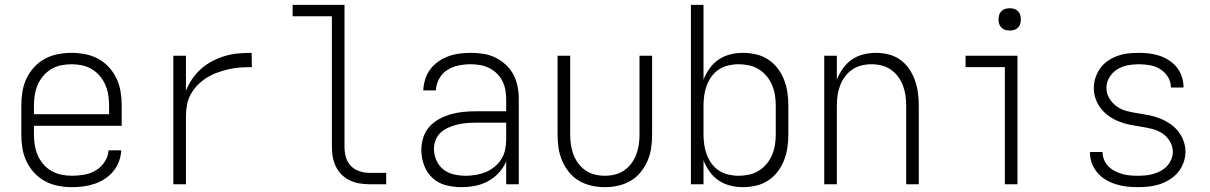

<svg xmlns="http://www.w3.org/2000/svg" viewBox="-20 -760 4990 792"><path d="M276 12Q248 12 219.5 6.5Q191 1 166 -12.5Q141 -26 121.5 -47Q102 -68 89.5 -94Q77 -120 72.5 -148Q68 -176 68 -205V-325Q68 -353 72.5 -381.5Q77 -410 89 -435.5Q101 -461 120.5 -482.5Q140 -504 165 -517.5Q190 -531 218.5 -536.5Q247 -542 275 -542Q303 -542 331.5 -536.5Q360 -531 385 -517.5Q410 -504 429.5 -482.5Q449 -461 461 -435.5Q473 -410 477.5 -381.5Q482 -353 482 -325V-241H120V-205Q120 -183 123.5 -161.5Q127 -140 135.5 -120Q144 -100 158.5 -83Q173 -66 192 -55Q211 -44 233 -39.5Q255 -35 276 -35Q302 -35 327.5 -39.5Q353 -44 375 -57Q397 -70 411.5 -92Q426 -114 428 -140H480Q479 -116 470.5 -93.5Q462 -71 447 -53Q432 -35 412 -22Q392 -9 369.5 -1.5Q347 6 323.5 9Q300 12 276 12ZM430 -289V-325Q430 -347 426.5 -368.5Q423 -390 414.5 -410Q406 -430 391.5 -447Q377 -464 358.5 -475Q340 -486 318.5 -490.5Q297 -495 275 -495Q253 -495 231.5 -490.5Q210 -486 191.5 -475Q173 -464 158.5 -447Q144 -430 135.5 -410Q127 -390 123.5 -368.5Q120 -347 120 -325V-289Z M695 0V-530H747V-385Q757 -411 773 -434.5Q789 -458 810 -476.5Q831 -495 856 -508Q881 -521 908 -529Q935 -537 962.5 -539.5Q990 -542 1018 -542L1019 -483Q995 -483 971 -481.5Q947 -480 923.5 -474.5Q900 -469 877.5 -461Q855 -453 834.5 -440.5Q814 -428 797 -411Q780 -394 768 -373Q756 -352 751.5 -328.5Q747 -305 747 -281V0Z M1573 0H1504Q1483 0 1462.5 -3.5Q1442 -7 1423 -16Q1404 -25 1389 -40Q1374 -55 1365 -74Q1356 -93 1352.5 -113.5Q1349 -134 1349 -155V-693H1187V-740H1401V-155Q1401 -133 1406.5 -112.5Q1412 -92 1426.5 -76.5Q1441 -61 1462 -54Q1483 -47 1504 -47H1573Z M1883 12Q1851 12 1819.5 4Q1788 -4 1764.5 -25.5Q1741 -47 1729.5 -78Q1718 -109 1718 -141Q1718 -167 1726 -192.5Q1734 -218 1751.5 -237.5Q1769 -257 1792.5 -269.5Q1816 -282 1841 -289Q1866 -296 1892 -298.5Q1918 -301 1944 -301H2068V-352Q2068 -371 2064.5 -390Q2061 -409 2052 -426.5Q2043 -444 2029 -457.5Q2015 -471 1997.5 -479.5Q1980 -488 1961 -491.5Q1942 -495 1922 -495Q1897 -495 1872 -490Q1847 -485 1825.5 -471.5Q1804 -458 1791.5 -435Q1779 -412 1778 -387H1726Q1727 -410 1734 -433Q1741 -456 1755 -474.5Q1769 -493 1788.5 -506.5Q1808 -520 1830 -528Q1852 -536 1875.5 -539Q1899 -542 1922 -542Q1948 -542 1974 -538Q2000 -534 2023.5 -522.5Q2047 -511 2066.5 -493Q2086 -475 2098 -452Q2110 -429 2115 -403.5Q2120 -378 2120 -352V0H2068V-94Q2057 -68 2037.5 -47Q2018 -26 1993 -12.5Q1968 1 1940 6.5Q1912 12 1883 12ZM1901 -35Q1922 -35 1943 -38.5Q1964 -42 1983.5 -50Q2003 -58 2020 -72Q2037 -86 2048 -103.5Q2059 -121 2063.5 -142Q2068 -163 2068 -184V-254H1944Q1925 -254 1906 -252.5Q1887 -251 1868 -246.5Q1849 -242 1831.5 -234.5Q1814 -227 1799.5 -214.5Q1785 -202 1777.5 -183.5Q1770 -165 1770 -146Q1770 -122 1780 -99Q1790 -76 1809 -61Q1828 -46 1852.5 -40.5Q1877 -35 1901 -35Z M2475 12Q2447 12 2420 6Q2393 0 2369 -14Q2345 -28 2327.5 -49.5Q2310 -71 2299 -96.5Q2288 -122 2284 -149.5Q2280 -177 2280 -205V-530H2332V-205Q2332 -184 2335 -163Q2338 -142 2345.5 -122.5Q2353 -103 2365.5 -86Q2378 -69 2395.5 -57Q2413 -45 2433.5 -40Q2454 -35 2475 -35Q2496 -35 2516.5 -40Q2537 -45 2554.5 -57Q2572 -69 2584.5 -86Q2597 -103 2604.5 -122.5Q2612 -142 2615 -163Q2618 -184 2618 -205V-530H2670V-205Q2670 -177 2666 -149.5Q2662 -122 2651 -96.5Q2640 -71 2622.5 -49.5Q2605 -28 2581 -14Q2557 0 2530 6Q2503 12 2475 12Z M3044 12Q3018 12 2992 5.5Q2966 -1 2944 -16Q2922 -31 2906.5 -53Q2891 -75 2882 -99V0H2830V-740H2882V-431Q2891 -455 2906.5 -477Q2922 -499 2944 -514Q2966 -529 2992 -535.5Q3018 -542 3044 -542Q3071 -542 3098 -536Q3125 -530 3148 -515Q3171 -500 3187.5 -478.5Q3204 -457 3214 -431.5Q3224 -406 3228 -379Q3232 -352 3232 -325V-205Q3232 -178 3228 -151Q3224 -124 3214 -98.5Q3204 -73 3187.5 -51.5Q3171 -30 3148 -15Q3125 0 3098 6Q3071 12 3044 12ZM3026 -35Q3048 -35 3069.5 -39.5Q3091 -44 3109.5 -55.5Q3128 -67 3142 -83.5Q3156 -100 3164.5 -120Q3173 -140 3176.5 -161.5Q3180 -183 3180 -205V-325Q3180 -347 3176.5 -368.5Q3173 -390 3164.5 -410Q3156 -430 3142 -446.5Q3128 -463 3109.5 -474.5Q3091 -486 3069.5 -490.5Q3048 -495 3026 -495Q3005 -495 2984 -490Q2963 -485 2945.5 -473.5Q2928 -462 2915.5 -445Q2903 -428 2895.5 -408Q2888 -388 2885 -367Q2882 -346 2882 -325V-205Q2882 -184 2885 -163Q2888 -142 2895.5 -122Q2903 -102 2915.5 -85Q2928 -68 2945.5 -56.5Q2963 -45 2984 -40Q3005 -35 3026 -35Z M3380 0V-530H3432V-431Q3441 -455 3456.5 -477Q3472 -499 3493.5 -514Q3515 -529 3541 -535.5Q3567 -542 3593 -542Q3619 -542 3645.5 -535.5Q3672 -529 3693.5 -513.5Q3715 -498 3730 -476Q3745 -454 3754 -429Q3763 -404 3766.5 -377.5Q3770 -351 3770 -325V0H3718V-325Q3718 -346 3715 -367Q3712 -388 3704.5 -407.5Q3697 -427 3684.5 -444Q3672 -461 3654.5 -473Q3637 -485 3616.5 -490Q3596 -495 3575 -495Q3554 -495 3533.5 -490Q3513 -485 3495.5 -473Q3478 -461 3465.5 -444Q3453 -427 3445.5 -407.5Q3438 -388 3435 -367Q3432 -346 3432 -325V0Z M4125 0V-483H3963V-530H4177V0ZM4145 -634Q4136 -634 4127 -636.5Q4118 -639 4111 -646Q4104 -653 4101.5 -662Q4099 -671 4099 -680Q4099 -689 4101.5 -698Q4104 -707 4111 -714Q4118 -721 4127 -723.5Q4136 -726 4145 -726Q4154 -726 4163 -723.5Q4172 -721 4179 -714Q4186 -707 4188.5 -698Q4191 -689 4191 -680Q4191 -671 4188.5 -662Q4186 -653 4179 -646Q4172 -639 4163 -636.5Q4154 -634 4145 -634Z M4673 12Q4650 12 4627.5 9.5Q4605 7 4583 0Q4561 -7 4541.5 -18.5Q4522 -30 4507 -47.5Q4492 -65 4484 -86.5Q4476 -108 4476 -131V-133H4528V-132Q4528 -116 4534.5 -100.5Q4541 -85 4552.5 -73.5Q4564 -62 4578.5 -54.5Q4593 -47 4608.5 -42.5Q4624 -38 4640.5 -36.5Q4657 -35 4673 -35Q4689 -35 4705.5 -36.5Q4722 -38 4737.5 -42.5Q4753 -47 4768 -55Q4783 -63 4794 -75Q4805 -87 4811.5 -102.5Q4818 -118 4818 -134Q4818 -157 4805.5 -177.5Q4793 -198 4773.5 -210.5Q4754 -223 4731.5 -228.5Q4709 -234 4686 -237.5Q4663 -241 4640.5 -245.5Q4618 -250 4596.5 -258.5Q4575 -267 4556 -280Q4537 -293 4522.5 -311Q4508 -329 4500 -351Q4492 -373 4492 -396Q4492 -419 4499 -440Q4506 -461 4519 -479Q4532 -497 4550.5 -509.5Q4569 -522 4590 -529.5Q4611 -537 4633 -539.5Q4655 -542 4677 -542Q4699 -542 4720.5 -539.5Q4742 -537 4763 -530Q4784 -523 4802.5 -511Q4821 -499 4834.5 -482Q4848 -465 4855 -444Q4862 -423 4862 -401V-399H4810V-400Q4810 -423 4797.5 -443Q4785 -463 4765.5 -475Q4746 -487 4723 -491Q4700 -495 4677 -495Q4654 -495 4631 -490.5Q4608 -486 4588 -473.5Q4568 -461 4556 -440.5Q4544 -420 4544 -397Q4544 -374 4556.5 -353.5Q4569 -333 4588 -320Q4607 -307 4629.5 -301.5Q4652 -296 4675 -292.5Q4698 -289 4720.5 -284.5Q4743 -280 4764.5 -271.5Q4786 -263 4805.5 -250Q4825 -237 4839.5 -219Q4854 -201 4862 -179Q4870 -157 4870 -134Q4870 -111 4862 -89Q4854 -67 4839.5 -49.5Q4825 -32 4805 -19.5Q4785 -7 4763.5 0Q4742 7 4719 9.5Q4696 12 4673 12Z"/></svg>

Font: Lode Dark
Style: Regular
Weight: 400
Monospace: yes
Designer: Belleve Invis
Foundry: Belleve Invis
Version: Version 29.2.0; ttfautohint (v1.8.3)